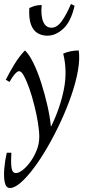

<svg xmlns="http://www.w3.org/2000/svg" viewBox="-20 -708 435 963"><path d="M30 235Q10 235 4 207Q-2 179 1.5 137.5Q5 96 14 58H37Q34 103 37.5 131.5Q41 160 60 160Q74 160 93.5 145Q113 130 132 104Q151 78 164 45.5Q177 13 177 -22Q177 -51 170 -94Q163 -137 153 -176Q141 -225 127 -264.5Q113 -304 100 -327.5Q87 -351 76 -351Q67 -351 53.5 -335.5Q40 -320 28 -297L9 -308Q28 -346 52.5 -386Q77 -426 105 -455Q126 -436 147.5 -392Q169 -348 187 -291.5Q205 -235 218 -177.5Q231 -120 235 -75H237Q281 -165 300 -258Q319 -351 297 -439Q314 -447 335.5 -451Q357 -455 375 -455Q381 -412 371 -354.5Q361 -297 338.5 -231.5Q316 -166 285.5 -100Q255 -34 220.5 26Q186 86 151 133Q116 180 84.5 207.5Q53 235 30 235ZM336 -688 354 -679Q336 -600 298 -564.5Q260 -529 217 -529Q191 -529 169 -541.5Q147 -554 135.5 -584.5Q124 -615 127 -668Q146 -676 156.5 -679Q167 -682 189 -683Q184 -628 197 -598.5Q210 -569 238 -569Q266 -569 289.5 -601.5Q313 -634 336 -688Z"/></svg>

Font: Bona Nova
Style: Italic
Weight: 400
Italic angle: -4°
Designer: Mateusz Machalski
Foundry: Capitalics
Version: Version 4.001; ttfautohint (v1.8.3)